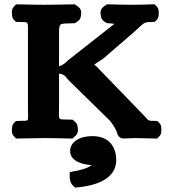

<svg xmlns="http://www.w3.org/2000/svg" viewBox="-20 -635 780 883"><path d="M251.5 -296.7C270.1 -293.9 277.4 -290.2 294.4 -267.1L486.5 -78.9C503.5 -56.6 515.8 -34.3 517.6 -26.4C517.7 -24.2 523.7 2 547.5 2H548.1L548.7 2C568.6 1 590.6 0 601.5 0C618.7 0 656.9 1 691.8 2L702.5 2.3L710.2 -5.3C722.9 -17.1 721.9 -29.4 722 -38C722.1 -46.9 723.4 -59.9 710.2 -72.1L703.4 -78.4L693.9 -78.9C660.1 -80.6 667.5 -75.7 643.7 -102L422.8 -330.3C417.4 -334 415.5 -335.4 413.3 -337.5C416.3 -340.2 428.6 -349.4 453.6 -364.3L602.2 -492.9C648.4 -536.4 643.2 -532.4 681.7 -534.1L691.3 -534.6L698.1 -540.9C710.4 -552.2 709.7 -563.8 709.9 -572C710.2 -581.4 711.8 -595.1 698.1 -607.7L690.5 -615.3L679.7 -615C647.8 -614 613.8 -613 590.5 -613C565 -613 523 -614 483.1 -615L472.4 -615.3L461 -607.7C437.2 -591.9 441.8 -573 444.1 -561C445.5 -554.2 446.5 -544.9 461 -535.3L470.8 -528.8L480.5 -528.1C489.8 -527.3 497.6 -526.7 505.3 -525.3C505 -525 503.5 -523.4 502.5 -522.4L292.5 -357.3C279.2 -343.4 268 -335.5 251.5 -330.3V-466C251.5 -534.5 249.2 -525.2 314.5 -528L324.6 -528.4L335 -535.3C351.1 -546 351.3 -556.6 352.3 -564.3C353.8 -575.5 357.5 -592.7 335 -607.7L323.6 -615.2L313 -615C264 -614 214 -613 183.5 -613C156 -613 109 -614 65 -615L54.4 -615.2L46.8 -607.7C31.8 -593.8 34.3 -578 35.3 -567.6C36 -560.5 36.1 -550.8 46.8 -540.9L53.4 -534.7L62.8 -534.2C114.2 -530.9 108.5 -544.2 108.5 -476.9V-136.1C108.5 -67.3 118.7 -82.1 62.9 -78.8L53.5 -78.3L46.8 -72.1C35.6 -61.8 35.7 -51.4 35.2 -43.9C34.4 -33.9 32.2 -18.8 46.8 -5.3L54.3 2.2L65 2C110 1 158 0 184.5 0C213 0 258.9 1 302.9 2L313.6 2.2L321.1 -5.3C341.8 -19.9 338.5 -36.3 337.4 -47.1C336.6 -55.2 336.8 -66.4 321.2 -77.7L314.3 -84.6L304.5 -85C241.8 -87.7 251.5 -74.1 251.5 -147ZM302.5 59C302.5 106.7 359.1 119.5 386.1 122.6L387.3 122.8L388.5 122.8C393.8 123.2 398 123.7 401.1 124.1C396 129.8 370.1 144.9 320 152.6L300.5 157V177C300.5 189.1 302.7 205.6 315.8 218.7L325.4 227.7L344.3 225.7C437 216 514.5 179.8 514.5 102C514.5 44 485 -9 404.7 -9C345.1 -9 302.5 18.6 302.5 59Z"/></svg>

Font: Linux Libertine Mono O 
Style: Mono Bold
Weight: 400
Designer: Philipp H. Poll
Foundry: Philipp H. Poll
Version: Version 5.1.7